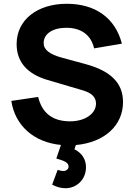

<svg xmlns="http://www.w3.org/2000/svg" viewBox="-20 -754 711 1016"><path d="M327 242C385.5 242 435 196 435 131C435 88.5 413.5 56 374 36L381.5 13.5C531.5 0 631 -89 631 -214C631 -314 567 -378.5 432 -415L308.5 -448.5C241 -467 211 -491 211 -526.5C211 -573.5 256.5 -607 331 -607C410 -607 462 -568.5 478 -498L625 -523C590 -658.5 485.5 -734 333 -734C178 -734 68 -649.5 68 -521C68 -427 123 -363 231 -331L418 -276C465.5 -262 488 -239.5 488 -206C488 -152 429.5 -112 351 -112C259 -112 202.5 -155 182 -241L40 -220C59.5 -88.5 160.5 -0.5 302.5 13L278 85C278.5 85.5 279 85.5 279.5 85.5H280.5C281 85.5 281.5 85.5 282 86C319 97 343 105.5 343 128C343 140 331.5 151 315 151C308 151 298 149 285 145L256 223C279 235.5 302.5 242 327 242Z"/></svg>

Font: Vela Sans ExtBd
Style: Regular
Weight: 800
Designer: Principal design: Mikhail Sharanda - project Manrope.
Design modification: Ravid Balaliev
Foundry: Mikhail Sharanda
Version: Version 1.001